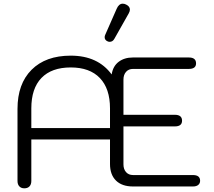

<svg xmlns="http://www.w3.org/2000/svg" viewBox="-20 -1012 1161 1042"><path d="M75 -30V-421Q75 -557 151.5 -633.5Q228 -710 364 -710Q511 -710 586 -608Q593 -653 624 -676.5Q655 -700 701 -700H1005Q1044 -700 1044 -668Q1044 -638 1005 -638H702Q678 -638 664 -622Q650 -606 650 -580V-389H929Q968 -389 968 -357Q968 -326 929 -326H650V-120Q650 -94 664 -78Q678 -62 702 -62H1027Q1066 -62 1066 -31Q1066 -17 1056 -8.5Q1046 0 1027 0H702Q642 0 609.5 -32Q577 -64 577 -122V-255H150V-30Q150 -11 140 -0.5Q130 10 112 10Q95 10 85 -0.5Q75 -11 75 -30ZM577 -317V-424Q577 -531 522 -588.5Q467 -646 364 -646Q260 -646 205 -589Q150 -532 150 -424V-317ZM548 -810Q548 -817 551 -823L613 -964Q625 -992 646 -992Q656 -992 665 -987Q685 -977 685 -960Q685 -951 679 -940L601 -802Q592 -785 575 -785Q569 -785 563 -788Q548 -795 548 -810Z"/></svg>

Font: Kodchasan
Style: Regular
Weight: 400
Version: Version 1.000; ttfautohint (v1.6)